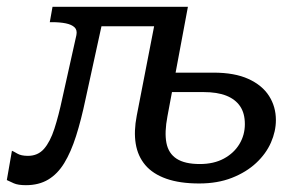

<svg xmlns="http://www.w3.org/2000/svg" viewBox="-30 -528 879 563"><path d="M153 -241Q142 -189 129.5 -150.5Q117 -112 99 -91.5Q81 -71 52 -71Q32 -71 21 -77.5Q10 -84 5 -86L-10 0Q-2 4 10.5 9.5Q23 15 46 15Q84 15 111.5 -1.5Q139 -18 158.5 -50Q178 -82 193 -129Q208 -176 221 -238L280 -508H124L116 -463H122Q146 -463 163 -459.5Q180 -456 188.5 -448Q197 -440 194 -425ZM231 -451H439L451 -508H241ZM554 10Q608 10 650 -6.5Q692 -23 721 -50Q750 -77 764.5 -110Q779 -143 779 -176Q779 -215 759 -246.5Q739 -278 698.5 -296.5Q658 -315 596 -315H440L430 -258H567Q607 -258 633.5 -247.5Q660 -237 674 -216.5Q688 -196 688 -164Q688 -132 672 -105.5Q656 -79 626.5 -63Q597 -47 556 -47Q512 -47 488 -62.5Q464 -78 458 -109Q452 -140 461 -187L521 -508H433L371 -189Q362 -143 368 -106.5Q374 -70 396 -44Q418 -18 457.5 -4Q497 10 554 10Z"/></svg>

Font: Roboto Serif 20pt
Style: Italic
Weight: 400
Italic angle: -10°
Designer: Greg Gazdowicz
Foundry: Commercial Type
Version: Version 1.008